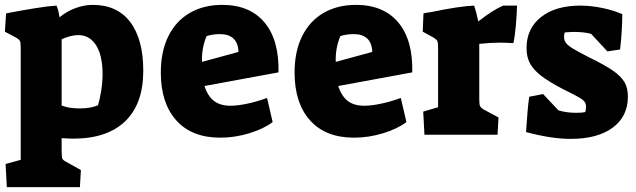

<svg xmlns="http://www.w3.org/2000/svg" viewBox="-25 -553 2612 788"><path d="M-2 120 60 103V-356Q60 -378 57 -384.5Q54 -391 40 -399L-5 -423L0 -498Q5 -499 10 -500Q15 -501 21 -502Q68 -511 120.5 -519.5Q173 -528 207 -530Q216 -509 219 -482Q250 -507 285.5 -520Q321 -533 356 -533Q456 -533 509.5 -462.5Q563 -392 563 -262Q563 -127 489 -55.5Q415 16 275 16Q260 16 228 14V69Q228 91 231 98Q234 105 248 112L307 145L303 215H3ZM377 -121Q385 -146 390.5 -181.5Q396 -217 396 -248Q396 -325 369.5 -367Q343 -409 296 -409Q267 -409 228 -392V-120Q257 -108 301 -108Q348 -108 377 -121Z M635 -255Q635 -342 666 -404.5Q697 -467 754 -500Q811 -533 887 -533Q1000 -533 1060.5 -461Q1121 -389 1118 -256L814 -200Q828 -158 853.5 -138.5Q879 -119 921 -119Q950 -119 990 -127.5Q1030 -136 1071 -151L1094 -52Q1057 -24 998 -6Q939 12 879 12Q762 12 698.5 -59Q635 -130 635 -255ZM954 -340Q952 -378 932.5 -395.5Q913 -413 878 -413Q849 -413 823 -405Q802 -356 804 -299Z M1184 -255Q1184 -342 1215 -404.5Q1246 -467 1303 -500Q1360 -533 1436 -533Q1549 -533 1609.5 -461Q1670 -389 1667 -256L1363 -200Q1377 -158 1402.5 -138.5Q1428 -119 1470 -119Q1499 -119 1539 -127.5Q1579 -136 1620 -151L1643 -52Q1606 -24 1547 -6Q1488 12 1428 12Q1311 12 1247.5 -59Q1184 -130 1184 -255ZM1503 -340Q1501 -378 1481.5 -395.5Q1462 -413 1427 -413Q1398 -413 1372 -405Q1351 -356 1353 -299Z M1712 -95 1773 -113V-356Q1773 -378 1770 -384.5Q1767 -391 1754 -399L1710 -423L1713 -498Q1730 -502 1742 -503Q1863 -528 1921 -530Q1930 -504 1938 -465Q1998 -512 2040 -530H2097Q2096 -492 2092 -447.5Q2088 -403 2082 -376Q2046 -378 2029 -378Q1987 -378 1942 -373V-146Q1942 -125 1945 -118Q1948 -111 1961 -103L2021 -71L2017 0H1717Z M2134 -11Q2140 -109 2147 -156L2204 -167L2267 -100Q2300 -90 2341 -90Q2364 -90 2377 -93Q2380 -101 2380 -115Q2380 -127 2374.5 -135Q2369 -143 2350 -154Q2331 -165 2284 -188Q2225 -219 2194 -243.5Q2163 -268 2149.5 -294Q2136 -320 2136 -356Q2136 -436 2195.5 -483Q2255 -530 2357 -530Q2399 -530 2445.5 -520.5Q2492 -511 2529 -495Q2529 -430 2520 -350L2468 -342L2401 -414Q2375 -422 2325 -422Q2317 -422 2293 -420Q2290 -414 2290 -401Q2290 -387 2298 -376.5Q2306 -366 2326.5 -353.5Q2347 -341 2392 -318Q2458 -286 2491.5 -262.5Q2525 -239 2538.5 -215Q2552 -191 2552 -157Q2552 -75 2489.5 -29Q2427 17 2317 17Q2238 17 2134 -11Z"/></svg>

Font: Suez One
Style: Regular
Weight: 400
Version: Version 1.000